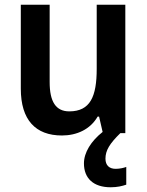

<svg xmlns="http://www.w3.org/2000/svg" viewBox="-20 -563 621 812"><path d="M426 108C426 73 444 44 489 0H510V-543H389V-272C389 -155 362 -92 273 -92C216 -92 190 -133 190 -216V-543H68V-188C68 -56 130 10 242 10C305 10 362 -16 393 -70H399L414 -5C365 34 335 82 335 128C335 191 375 229 448 229C476 229 496 224 514 218V143C503 147 487 151 469 151C442 151 426 136 426 108Z"/></svg>

Font: Noto Sans Myanmar UI SemiCondensed SemiBold
Style: Regular
Weight: 600
Width: 4
Designer: Monotype Design Team
Foundry: Monotype Imaging Inc.
Version: Version 2.103